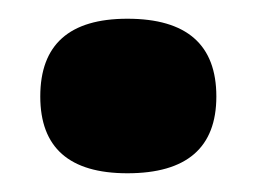

<svg xmlns="http://www.w3.org/2000/svg" viewBox="-20 -444 274 205"><path d="M116 -259Q23 -259 23 -341Q23 -424 116 -424Q211 -424 211 -341Q211 -259 116 -259Z"/></svg>

Font: Bricolage Grotesque 10pt Bricolage Grotesque 10pt Regular
Style: Bold
Weight: 700
Designer: Mathieu Triay
Foundry: Atelier Triay
Version: Version 1.000; ttfautohint (v1.8.4.7-5d5b);gftools[0.9.32]